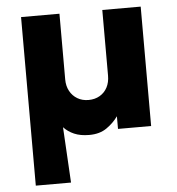

<svg xmlns="http://www.w3.org/2000/svg" viewBox="-52 -559 752 817"><g transform="rotate(-5 324.0 -150.0)"><path d="M68 210V-510H232V-229.5Q232 -201 243.8 -179.5Q255.5 -158 276 -145.8Q296.5 -133.5 323.5 -133.5Q351 -133.5 371.8 -145.8Q392.5 -158 403.8 -179.5Q415 -201 415 -229.5V-510H579V0H437.5V-54Q418 -26.5 388.2 -5.8Q358.5 15 313.5 15Q276 15 249.5 3.5Q223 -8 205 -27.5L218.5 210Z"/></g></svg>

Font: Geologica Roman
Style: Bold
Weight: 700
Designer: Sindre Bremnes, Frode Helland
Foundry: Monokrom Skriftforlag AS
Version: Version 1.010;gftools[0.9.28]